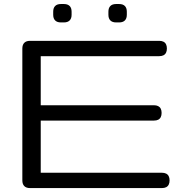

<svg xmlns="http://www.w3.org/2000/svg" viewBox="-20 -958 915 978"><path d="M132.8 -750H791Q803.7 -750 812.5 -745.6Q821.3 -741.2 825.7 -732.4Q830.1 -723.6 830.1 -710.9Q830.1 -698.2 825.7 -689.5Q821.3 -680.7 812.5 -676.3Q803.7 -671.9 791 -671.9H187.5V-421.9H764.2Q776.9 -421.9 785.6 -417.5Q794.4 -413.1 798.8 -404.3Q803.2 -395.5 803.2 -382.8Q803.2 -370.1 798.8 -361.3Q794.4 -352.5 785.6 -348.1Q776.9 -343.8 764.2 -343.8H187.5V-78.1H804.7Q817.4 -78.1 826.2 -73.7Q835 -69.3 839.4 -60.5Q843.8 -51.8 843.8 -39.1Q843.8 -26.4 839.4 -17.6Q835 -8.8 826.2 -4.4Q817.4 0 804.7 0H132.8Q113.8 0 103.8 -10Q93.8 -20 93.8 -39.1V-710.9Q93.8 -730 103.8 -740Q113.8 -750 132.8 -750ZM571.3 -937.5H586.9Q606 -937.5 616 -927.5Q626 -917.5 626 -898.4V-882.8Q626 -863.8 616 -853.8Q606 -843.8 586.9 -843.8H571.3Q552.2 -843.8 542.2 -853.8Q532.2 -863.8 532.2 -882.8V-898.4Q532.2 -917.5 542.2 -927.5Q552.2 -937.5 571.3 -937.5ZM290 -937.5H305.7Q324.7 -937.5 334.7 -927.5Q344.7 -917.5 344.7 -898.4V-882.8Q344.7 -863.8 334.7 -853.8Q324.7 -843.8 305.7 -843.8H290Q271 -843.8 261 -853.8Q251 -863.8 251 -882.8V-898.4Q251 -917.5 261 -927.5Q271 -937.5 290 -937.5Z"/></svg>

Font: Gyrochrome
Style: Regular
Weight: 400
Designer: David Moles
Foundry: David Moles
Version: Version 1.005;Glyphs 3.2.3 (3260)